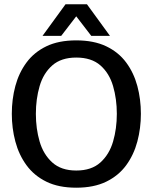

<svg xmlns="http://www.w3.org/2000/svg" viewBox="-20 -864 711 894"><path d="M335 10Q253 10 196 -18Q139 -46 103.5 -94.5Q68 -143 51.5 -205Q35 -267 35 -334Q35 -402 51.5 -463.5Q68 -525 103.5 -573Q139 -621 196 -648.5Q253 -676 335 -676Q417 -676 474.5 -648.5Q532 -621 567.5 -573Q603 -525 619.5 -463.5Q636 -402 636 -334Q636 -267 619.5 -205Q603 -143 567.5 -94.5Q532 -46 474.5 -18Q417 10 335 10ZM335 -70Q406 -70 447.5 -107.5Q489 -145 506.5 -205Q524 -265 524 -334Q524 -403 506.5 -463Q489 -523 447.5 -559.5Q406 -596 335 -596Q265 -596 223.5 -559.5Q182 -523 164.5 -463Q147 -403 147 -334Q147 -265 164.5 -205Q182 -145 223.5 -107.5Q265 -70 335 -70ZM178 -697 285 -844H385L492 -697H405L335 -788L265 -697Z"/></svg>

Font: Epunda Sans Medium
Style: Regular
Weight: 500
Designer: Simon Atzbach
Foundry: typofactur
Version: Version 2.204; ttfautohint (v1.8.4.7-5d5b)